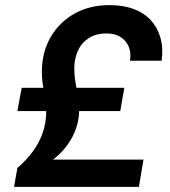

<svg xmlns="http://www.w3.org/2000/svg" viewBox="-20 -732 665 752"><path d="M35 0 48 -74Q84 -105 109.5 -140Q135 -175 148 -214Q161 -253 161 -296Q161 -315 158.5 -334Q156 -353 152.5 -371.5Q149 -390 146.5 -409.5Q144 -429 144 -451Q144 -527 178 -586Q212 -645 271.5 -678.5Q331 -712 409 -712Q461 -712 501.5 -697.5Q542 -683 569 -654.5Q596 -626 608 -585.5Q620 -545 613 -494H489Q494 -526 484 -549.5Q474 -573 452 -587Q430 -601 397 -601Q355 -601 326.5 -582Q298 -563 284.5 -532Q271 -501 271 -464Q271 -444 273.5 -424.5Q276 -405 280 -385Q284 -365 287 -345Q290 -325 290 -303Q290 -245 262.5 -194Q235 -143 188 -107H542L524 0ZM48 -297 65 -388H467L451 -297Z"/></svg>

Font: DM Sans 24pt
Style: Bold Italic
Weight: 700
Italic angle: -10°
Designer: Colophon Foundry, Jonny Pinhorn
Foundry: Colophon Foundry
Version: Version 4.004;gftools[0.9.30]